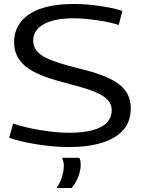

<svg xmlns="http://www.w3.org/2000/svg" viewBox="-20 -730 714 966"><path d="M596 -675 577 -604Q558 -611 531 -617Q504 -623 473 -627.5Q442 -632 410.5 -635Q379 -638 350 -638Q254 -638 200.5 -608.5Q147 -579 147 -525Q147 -498 161.5 -478Q176 -458 205 -442.5Q234 -427 278.5 -413Q323 -399 383 -384Q446 -369 493.5 -351Q541 -333 573.5 -310Q606 -287 622 -256Q638 -225 638 -184Q638 -120 601 -77Q564 -34 494 -12Q424 10 322 10Q285 10 243.5 6Q202 2 161.5 -4.5Q121 -11 85.5 -19.5Q50 -28 26 -37L46 -108Q70 -100 104 -91.5Q138 -83 176.5 -76.5Q215 -70 254.5 -66Q294 -62 329 -62Q399 -62 446.5 -75Q494 -88 518 -113.5Q542 -139 542 -176Q542 -203 525.5 -223Q509 -243 477.5 -258.5Q446 -274 399 -288Q352 -302 290 -318Q231 -334 186.5 -352Q142 -370 112 -393.5Q82 -417 66.5 -447.5Q51 -478 51 -519Q51 -563 70.5 -598.5Q90 -634 127.5 -659Q165 -684 221.5 -697Q278 -710 352 -710Q397 -710 443 -705Q489 -700 529.5 -692Q570 -684 596 -675ZM265 216Q283 188 292 159Q301 130 301 104Q301 92 298.5 82Q296 72 292 64H379Q383 71 384.5 80Q386 89 386 99Q386 120 380 141Q374 162 364 180.5Q354 199 340 216Z"/></svg>

Font: Georama SemiExpanded
Style: Regular
Weight: 400
Width: 6
Designer: Jean-Baptiste Levee
Foundry: Production Type
Version: Version 1.001